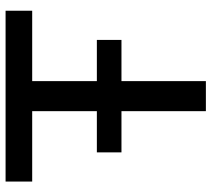

<svg xmlns="http://www.w3.org/2000/svg" viewBox="-54 -686 740 671"><g transform="rotate(-90 315.5 -350.0)"><path d="M263 0V-295H119V-381H263V-607H17V-700H614V-607H368V-381H512V-295H368V0Z"/></g></svg>

Font: Red Hat Display SemiBold
Style: Regular
Weight: 600
Designer: Pentagram, MCKL
Foundry: Pentagram, MCKL
Version: Version 1.023